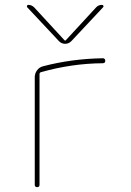

<svg xmlns="http://www.w3.org/2000/svg" viewBox="-20 -770 540 790"><path d="M222.7 -600.6 91.8 -740.2Q89.8 -743.2 91.3 -746.6Q92.8 -750 96.7 -750Q109.4 -750 120.1 -740.2L246.1 -603.5H248H250L376 -740.2Q385.7 -750 399.4 -750Q403.3 -750 405.3 -746.6Q407.2 -743.2 404.3 -740.2L273.4 -600.6Q262.7 -589.8 248 -589.8Q233.4 -589.8 222.7 -600.6ZM156.2 -497.1Q274.4 -528.3 404.3 -530.3Q408.2 -530.3 410.6 -527.3Q413.1 -524.4 413.1 -519.5Q413.1 -509.8 402.3 -509.8Q274.4 -508.8 147.5 -472.7Q143.6 -471.7 142.6 -466.8V-9.8Q142.6 0 132.8 0Q123 0 123 -9.8V-452.1Q123 -467.8 132.3 -480.5Q141.6 -493.2 156.2 -497.1Z"/></svg>

Font: Rounded Mgen+ 1mn thin
Style: Regular
Weight: 100
Designer: [Source Han Sans]
Ryoko NISHIZUKA  (kana & ideographs); Paul D. Hunt (Latin, Greek & Cyrillic); Wenlong ZHANG  (bopomofo
Version: Version 1.059.20150602